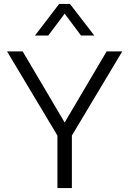

<svg xmlns="http://www.w3.org/2000/svg" viewBox="-20 -963 662 983"><path d="M274 -269 16 -700H96L311 -336L526 -700H606L348 -269V0H274ZM283 -943H338L463 -781H395L311 -893L227 -781H159Z"/></svg>

Font: Bai Jamjuree
Style: Regular
Weight: 400
Designer: Katatrad Aksorn Co.,Ltd.
Foundry: Cadson Demak Co.,Ltd.
Version: Version 1.000; ttfautohint (v1.6)